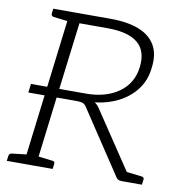

<svg xmlns="http://www.w3.org/2000/svg" viewBox="-80 -785 835 862"><g transform="rotate(10 338.0 -354.5)"><path d="M49 -319 54 -359H155L150 -319ZM84 0 171 -709H354Q433 -709 485 -688.5Q537 -668 560.5 -626.5Q584 -585 575 -522Q569 -467 538.5 -426Q508 -385 459.5 -359.5Q411 -334 350 -327Q362 -320 372 -305L576 0H529Q512 0 504 -14L315 -299Q308 -311 298 -315Q288 -319 269 -319H178L139 0ZM183 -359H304Q395 -359 454 -401Q513 -443 522 -518Q531 -593 487 -629Q443 -665 349 -665H221ZM530 0 503 -52 541 -45ZM7 0 10 -23Q11 -29 14.5 -32.5Q18 -36 23 -36L100 -45L101 0ZM188 -709 176 -664 101 -673Q96 -674 93.5 -677Q91 -680 91 -686L94 -709ZM123 0 134 -45 209 -36Q214 -36 217 -32.5Q220 -29 219 -23L216 0ZM530 0 541 -45 616 -36Q621 -36 624 -32.5Q627 -29 626 -23L623 0Z"/></g></svg>

Font: Aleo Light
Style: Italic
Weight: 300
Italic angle: -7°
Designer: Alessio Laiso
Foundry: Alessio Laiso
Version: Version 2.001;gftools[0.9.29]